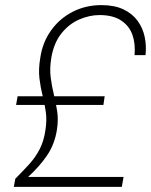

<svg xmlns="http://www.w3.org/2000/svg" viewBox="-20 -732 591 752"><path d="M34 0 40 -32Q70 -62 94.5 -89Q119 -116 135.5 -148Q152 -180 158 -223Q164 -261 159.5 -293Q155 -325 147 -356.5Q139 -388 134.5 -424.5Q130 -461 138 -507Q147 -567 180.5 -613.5Q214 -660 265 -686Q316 -712 377 -712Q428 -712 463 -695.5Q498 -679 518.5 -651Q539 -623 546.5 -588.5Q554 -554 550 -516H507Q511 -561 498.5 -596Q486 -631 454 -652Q422 -673 370 -673Q330 -673 290 -655.5Q250 -638 220.5 -601Q191 -564 181 -506Q174 -464 178.5 -429Q183 -394 191 -361.5Q199 -329 204 -296Q209 -263 203 -224Q194 -167 164.5 -123.5Q135 -80 90 -39H464L457 0ZM43 -321 49 -355H390L385 -321Z"/></svg>

Font: DM Sans 36pt ExtraLight
Style: Italic
Weight: 250
Italic angle: -10°
Designer: Colophon Foundry, Jonny Pinhorn
Foundry: Colophon Foundry
Version: Version 4.004;gftools[0.9.30]